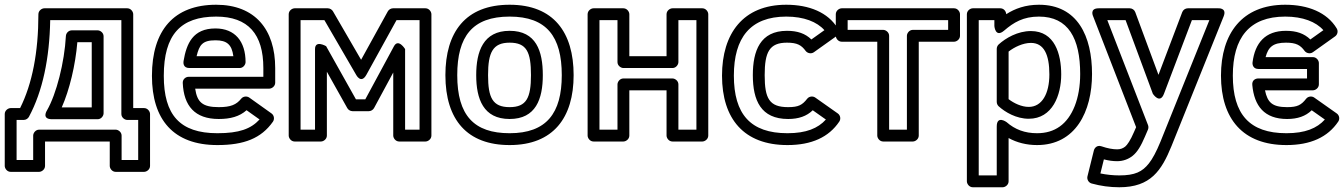

<svg xmlns="http://www.w3.org/2000/svg" viewBox="-31 -572 5670 810"><path d="M91 -79.1C148.9 -186.7 178 -326.2 180.8 -487H481V-91C481 -75.9 495.3 -66 506 -66H552V103H482V0C482 -15.1 467.7 -25 457 -25H134C118.9 -25 109 -10.7 109 0V103H39V-66H69C78.4 -66 87.1 -71.9 91 -79.1ZM53.8 -116H14C3.3 -116 -11 -106.1 -11 -91V128C-11 138.7 -1.1 153 14 153H134C144.7 153 159 143.1 159 128V25H432V128C432 138.7 441.9 153 457 153H577C587.7 153 602 143.1 602 128V-91C602 -101.7 592.1 -116 577 -116H531V-512C531 -522.7 521.1 -537 506 -537H156C145.3 -537 131 -527.1 131 -512C131 -352.1 105.1 -218.3 53.8 -116ZM247 -420.3C241.1 -309.1 206.9 -175.3 167.3 -106.4C167.3 -106.4 142.3 -69 189 -69H381C396.1 -69 406 -83.3 406 -94V-419C406 -434.1 391.7 -444 381 -444H272C258.3 -444 247.7 -432.3 247 -420.3ZM295.3 -394H356V-119H229.5C262.4 -193.6 287.2 -297 295.3 -394Z M881 -502C1016.5 -502 1080 -427.4 1080 -285V-248H765C751.9 -248 739.3 -237.5 740 -221.9C744.3 -125.5 790.7 -70 892 -70C940.9 -70 979.1 -80.3 1009.2 -107L1064 -68C1027.4 -28.2 978.1 -10 886 -10C727.4 -10 660 -87.6 660 -252C660 -425.7 730.9 -502 881 -502ZM881 -552C703.1 -552 610 -444.9 610 -252C610 -67.5 700.6 40 886 40C998.9 40 1071 11.6 1120.4 -58.6C1127.5 -68.6 1126.1 -85.1 1114.5 -93.4L1020.5 -160.4C1011 -167.1 995.2 -166.4 986.6 -155.7C966.2 -130.5 942.7 -120 892 -120C822.7 -120 800.8 -141.2 792.4 -198H1105C1115.7 -198 1130 -207.9 1130 -223V-285C1130 -447.4 1044.8 -552 881 -552ZM1005 -310C1005 -397.1 960.4 -452 878 -452C782.6 -452 755.7 -388.1 743.3 -314.1C742.1 -306.7 741.4 -285 768 -285H980C995.1 -285 1005 -299.3 1005 -310ZM953.5 -335H798.4C810.1 -382.8 823 -402 878 -402C926.1 -402 946.9 -384.2 953.5 -335Z M1739 -25H1678V-365C1678 -365 1649.6 -411.3 1631 -376.9L1510.1 -153H1470.6L1344.8 -377.2C1344.8 -377.2 1298 -404.5 1298 -365V-25H1237V-487H1337.6L1471.4 -256.5C1471.4 -256.5 1492.1 -215.6 1514.9 -256.9L1641.8 -487H1739ZM1764 25C1774.7 25 1789 15.1 1789 0V-512C1789 -522.7 1779.1 -537 1764 -537H1627C1619 -537 1609.6 -532.3 1605.1 -524.1L1492.4 -319.8L1373.6 -524.5C1369.9 -531 1361.2 -537 1352 -537H1212C1201.3 -537 1187 -527.1 1187 -512V0C1187 10.7 1196.9 25 1212 25H1323C1333.7 25 1348 15.1 1348 0V-269.4L1434.2 -115.8C1438 -108.9 1446.7 -103 1456 -103H1525C1533.2 -103 1542.5 -107.9 1547 -116.1L1628 -266.1V0C1628 10.7 1637.9 25 1653 25Z M2119 -502C2275.2 -502 2339 -417.6 2339 -255C2339 -94.2 2274.4 -10 2119 -10C1968.6 -10 1898 -85 1898 -255C1898 -418.1 1961.8 -502 2119 -502ZM2119 -552C1932.4 -552 1848 -435.8 1848 -255C1848 -65 1941.4 40 2119 40C2303.7 40 2389 -76.2 2389 -255C2389 -435.2 2304.8 -552 2119 -552ZM2119 -70C2229.6 -70 2259 -154.6 2259 -255C2259 -356.3 2231.1 -442 2119 -442C2007.7 -442 1978 -354.9 1978 -255C1978 -154.6 2008 -70 2119 -70ZM2119 -120C2047.2 -120 2028 -159.7 2028 -255C2028 -350.4 2047.7 -392 2119 -392C2191.1 -392 2209 -352.4 2209 -255C2209 -159.3 2190.1 -120 2119 -120Z M2907 -25H2831V-216C2831 -231.1 2816.7 -241 2806 -241H2599C2583.9 -241 2574 -226.7 2574 -216V-25H2498V-487H2574V-310C2574 -294.9 2588.3 -285 2599 -285H2806C2821.1 -285 2831 -299.3 2831 -310V-487H2907ZM2932 25C2942.7 25 2957 15.1 2957 0V-512C2957 -522.7 2947.1 -537 2932 -537H2806C2795.3 -537 2781 -527.1 2781 -512V-335H2624V-512C2624 -522.7 2614.1 -537 2599 -537H2473C2462.3 -537 2448 -527.1 2448 -512V0C2448 10.7 2457.9 25 2473 25H2599C2609.7 25 2624 15.1 2624 0V-191H2781V0C2781 10.7 2790.9 25 2806 25Z M3294 -70C3338.4 -70 3372.1 -81.9 3397.8 -106.8L3453.2 -67.7C3419.7 -30.7 3370.4 -10 3291 -10C3134.9 -10 3065 -90.6 3065 -253C3065 -412.3 3134.2 -502 3286 -502C3360.3 -502 3415.8 -480 3447 -444.7L3392 -405.5C3366.1 -430.7 3333.4 -442 3289 -442C3176.1 -442 3145 -357.6 3145 -255C3145 -148.6 3178.8 -70 3294 -70ZM3294 -120C3214.2 -120 3195 -156.6 3195 -255C3195 -351.9 3214.6 -392 3289 -392C3333.2 -392 3350.3 -381 3367.9 -357.1C3374.9 -347.7 3390.8 -343.3 3402.5 -351.6L3496.5 -418.6C3506.9 -426 3510.1 -440.8 3503.4 -451.9C3462.5 -520 3381.7 -552 3286 -552C3103.9 -552 3015 -430.4 3015 -253C3015 -70.4 3107.6 40 3291 40C3393.3 40 3465.4 6.7 3509.7 -59C3517.2 -70.1 3514.4 -85.7 3503.4 -93.4L3408.4 -160.4C3398.6 -167.4 3382.8 -166.2 3374.3 -155.4C3353.6 -129 3337.7 -120 3294 -120Z M3969 -446H3820C3804.9 -446 3795 -431.7 3795 -421V-25H3720V-421C3720 -436.1 3705.7 -446 3695 -446H3545V-487H3969ZM3994 -396C4004.7 -396 4019 -405.9 4019 -421V-512C4019 -522.7 4009.1 -537 3994 -537H3520C3509.3 -537 3495 -527.1 3495 -512V-421C3495 -410.3 3504.9 -396 3520 -396H3670V0C3670 10.7 3679.9 25 3695 25H3820C3830.7 25 3845 15.1 3845 0V-396Z M4352 -502C4476.2 -502 4526 -409.7 4526 -260C4526 -156 4493.1 -76.1 4440 -38.4C4413.6 -19.6 4382.3 -10 4344 -10C4292.7 -10 4251 -25.5 4215.6 -56.7C4215.6 -56.7 4174 -87.4 4174 -38V168H4098V-487H4164V-462C4164 -462 4167.8 -410.9 4205.3 -443C4245.4 -477.4 4285.8 -502 4352 -502ZM4576 -260C4576 -418.1 4515.7 -552 4352 -552C4295 -552 4250.6 -535.6 4214.1 -512.2C4213 -525.4 4203.3 -537 4189 -537H4073C4062.3 -537 4048 -527.1 4048 -512V193C4048 203.7 4057.9 218 4073 218H4199C4209.7 218 4224 208.1 4224 193V10.3C4259 29.7 4300 40 4344 40C4506.5 40 4576 -101.3 4576 -260ZM4309 -71C4409.6 -71 4446 -171.2 4446 -258C4446 -343.7 4418.9 -441 4318 -441C4262.4 -441 4211.6 -411.3 4182.1 -384.5C4176.9 -379.7 4174 -372.3 4174 -366V-142C4174 -134.8 4177.5 -127.7 4182.3 -123.4C4209.4 -99 4256.1 -71 4309 -71ZM4309 -121C4278.6 -121 4246.4 -136.5 4224 -153.7V-354.4C4247.7 -373 4284.7 -391 4318 -391C4372.8 -391 4396 -342.3 4396 -258C4396 -176.8 4364.9 -121 4309 -121Z M4626 100.4C4647.6 105.8 4663.8 108 4682 108C4705.9 108 4728.4 100.3 4747 85.6C4767.6 69.3 4783.1 42.2 4799 4.9L4811.9 -25.1C4814.6 -31.2 4814.3 -39 4812.3 -44L4640.5 -487H4717.6L4832.6 -176.3C4832.6 -176.3 4862.2 -131 4879.4 -176.1L4997.3 -487H5071L4864.8 25.6C4847.4 68.2 4830.5 99.2 4815.9 117.4C4788.1 152.4 4757.8 168 4691 168C4664.2 168 4636.3 164.9 4611.3 159.7ZM4616.1 45.3C4596.8 38.8 4586.3 52.5 4583.7 63L4556.7 172C4553.6 184.7 4561.3 198.5 4574.3 202.1C4612.5 212.7 4651.4 218 4691 218C4823.9 218 4869.3 146.8 4911.2 44.4L5131.2 -502.7C5146.3 -540.2 5108 -537 5108 -537H4980C4970 -537 4960.3 -530.6 4956.6 -520.9L4856.3 -256.3L4758.4 -520.7C4754.9 -530.3 4745.4 -537 4735 -537H4604C4564 -537 4580.7 -503 4580.7 -503L4762 -35.5L4753 -14.9C4738.3 19.8 4724.1 40 4716 46.4C4705.9 54.3 4695.5 58 4682 58C4663.5 58 4641.5 54 4616.1 45.3Z M5399 -70C5443.4 -70 5477.1 -81.9 5502.8 -106.8L5558.2 -67.7C5524.7 -30.7 5475.4 -10 5396 -10C5239.9 -10 5170 -90.6 5170 -253C5170 -412.3 5239.2 -502 5391 -502C5465.3 -502 5520.8 -480 5552 -444.7L5497 -405.5C5471.1 -430.7 5438.4 -442 5394 -442C5306.3 -442 5263.5 -390.4 5253.2 -309.1C5251.9 -299.1 5255.8 -281 5278 -281H5483V-241H5277C5266.3 -241 5250.2 -234.2 5252.1 -213.7C5260.2 -125 5302.8 -70 5399 -70ZM5399 -120C5336.5 -120 5316.3 -139.6 5305.7 -191H5508C5518.7 -191 5533 -200.9 5533 -216V-306C5533 -316.7 5523.1 -331 5508 -331H5308.2C5319.7 -373.6 5339.5 -392 5394 -392C5438.2 -392 5455.3 -381 5472.9 -357.1C5479.9 -347.7 5495.8 -343.3 5507.5 -351.6L5601.5 -418.6C5611.9 -426 5615.1 -440.8 5608.4 -451.9C5567.5 -520 5486.7 -552 5391 -552C5208.9 -552 5120 -430.4 5120 -253C5120 -70.4 5212.6 40 5396 40C5498.3 40 5570.4 6.7 5614.7 -59C5622.2 -70.1 5619.4 -85.7 5608.4 -93.4L5513.4 -160.4C5503.6 -167.4 5487.8 -166.2 5479.3 -155.4C5458.6 -129 5442.7 -120 5399 -120Z"/></svg>

Font: Fog Sans
Style: Outline
Weight: 700
Foundry: Intel Corporation
Version: Version 1.00